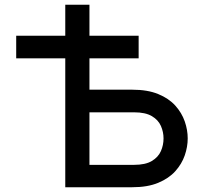

<svg xmlns="http://www.w3.org/2000/svg" viewBox="-20 -786 860 806"><path d="M48 -541V-636H562V-541ZM254 0V-766H355.5V-409.5H535Q599.5 -409.5 644 -391.2Q688.5 -373 715.8 -342.8Q743 -312.5 755.5 -276.5Q768 -240.5 768 -205Q768 -169.5 755.5 -133.5Q743 -97.5 715.8 -67.2Q688.5 -37 644 -18.5Q599.5 0 535 0ZM355.5 -94H543Q590.5 -94 617.5 -110.2Q644.5 -126.5 655.5 -151.8Q666.5 -177 666.5 -205Q666.5 -232 655.5 -257.2Q644.5 -282.5 617.5 -298.5Q590.5 -314.5 543 -314.5H355.5Z"/></svg>

Font: Overpass Medium
Style: Regular
Weight: 500
Designer: Delve Withrington, Dave Bailey, Thomas Jockin
Foundry: Delve Fonts LLC
Version: Version 4.000